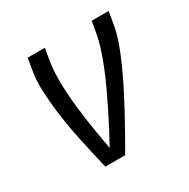

<svg xmlns="http://www.w3.org/2000/svg" viewBox="-126 -647 753 764"><g transform="rotate(-30 250.0 -265.0)"><path d="M147 0Q138 -38 129 -77Q120 -116 112 -155Q104 -194 97.5 -233.5Q91 -273 87 -313Q83 -353 81.5 -394.5Q80 -436 87 -477L96 -530H175L166 -477Q160 -441 159.5 -405Q159 -369 161 -333.5Q163 -298 167 -263Q171 -228 176 -193.5Q181 -159 187 -124.5Q193 -90 199 -56Q218 -90 236 -124.5Q254 -159 271 -193.5Q288 -228 304.5 -263Q321 -298 335.5 -333.5Q350 -369 362 -404.5Q374 -440 381 -477L390 -530H468L459 -477Q452 -435 437 -394Q422 -353 404 -313Q386 -273 366 -233.5Q346 -194 325 -155Q304 -116 282 -77Q260 -38 238 0Z"/></g></svg>

Font: iosevka_custom_sans_ss08
Style: Italic
Weight: 400
Italic angle: -10°
Designer: Belleve Invis
Foundry: Belleve Invis
Version: Version 10.3.0; ttfautohint (v1.8.3)